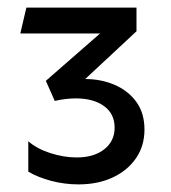

<svg xmlns="http://www.w3.org/2000/svg" viewBox="-20 -836 450 505"><path d="M186.8 -351Q149.8 -351 114.6 -360.3Q79.4 -369.7 54.4 -384.5V-464.5Q76.7 -444.9 112.1 -433.4Q147.6 -421.9 181.9 -421.9Q226.9 -421.9 254.2 -443.3Q281.5 -464.8 281.5 -500.1Q281.5 -536.8 253.6 -557Q225.6 -577.2 179.6 -577.2Q167.4 -577.2 152.7 -575.6Q137.9 -573.9 124 -570.5L100.6 -623.4L243.1 -747.9H33.4L49.4 -816H339V-753.8L204.1 -628.1Q245.1 -628.2 280.6 -613.2Q316.1 -598.3 338.1 -568.7Q360 -539 360 -495.1Q360 -452.5 337.8 -420Q315.5 -387.4 276.4 -369.2Q237.2 -351 186.8 -351Z"/></svg>

Font: Geologica-Sharp
Style: Regular
Weight: 100
Designer: Sindre Bremnes, Frode Helland
Foundry: Monokrom Skriftforlag AS
Version: Version 1.010;gftools[0.9.28]